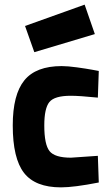

<svg xmlns="http://www.w3.org/2000/svg" viewBox="-20 -796 476 828"><path d="M246 -511Q272 -511 312 -505.5Q352 -500 379 -495L406 -490L402 -375Q323 -383 285 -383Q215 -383 193 -356Q171 -329 171 -255Q171 -173 193.5 -144.5Q216 -116 286 -116L402 -124L406 -9Q299 12 243 12Q132 12 83.5 -50.5Q35 -113 35 -255Q35 -388 85 -449.5Q135 -511 246 -511ZM88 -684 345 -776 389 -649 128 -571Z"/></svg>

Font: TitilliumText22L Xb
Style: Bold
Weight: 400
Designer: Campivisivi
Foundry: Campivisivi
Version: 1.000